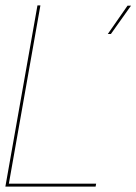

<svg xmlns="http://www.w3.org/2000/svg" viewBox="-29 -695 508 715"><path d="M372.5 -568.5H384L459 -674H446ZM-9 0H327L329 -11H4L121.5 -675H110.5Z"/></svg>

Font: Anybody UltraCondensed Thin Thin
Style: Italic
Weight: 250
Italic angle: -10°
Version: Version 1.111